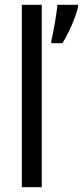

<svg xmlns="http://www.w3.org/2000/svg" viewBox="-20 -780 345 800"><path d="M154 0V-760H71V0ZM305 -750V-760H219C217 -725 201 -638 194 -611V-600H240C264 -637 296 -709 305 -750Z"/></svg>

Font: Noto Sans Georgian Condensed
Style: Regular
Weight: 400
Width: 3
Designer: Monotype Design Team, Akaki Razmadze
Foundry: Google LLC
Version: Version 2.005